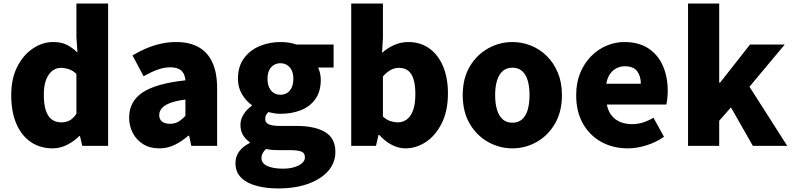

<svg xmlns="http://www.w3.org/2000/svg" viewBox="-20 -819 4445 1078"><path d="M276 14Q205 14 152.5 -22Q100 -58 71.5 -125Q43 -192 43 -285Q43 -378 77 -444.5Q111 -511 165 -547Q219 -583 278 -583Q325 -583 356 -567Q387 -551 415 -524L409 -609V-799H587V0H442L429 -55H425Q395 -25 356 -5.5Q317 14 276 14ZM323 -132Q349 -132 369.5 -142Q390 -152 409 -180V-404Q389 -423 366 -430.5Q343 -438 320 -438Q296 -438 274.5 -422Q253 -406 239.5 -373Q226 -340 226 -287Q226 -233 237.5 -198.5Q249 -164 271 -148Q293 -132 323 -132Z M874 14Q822 14 784 -9.5Q746 -33 725.5 -72.5Q705 -112 705 -159Q705 -249 780 -299.5Q855 -350 1021 -368Q1019 -391 1010 -407.5Q1001 -424 982.5 -432.5Q964 -441 935 -441Q901 -441 865 -428Q829 -415 786 -391L724 -508Q762 -531 801.5 -547.5Q841 -564 883 -573.5Q925 -583 969 -583Q1043 -583 1094 -555Q1145 -527 1172 -469.5Q1199 -412 1199 -323V0H1054L1042 -57H1037Q1002 -26 961.5 -6Q921 14 874 14ZM935 -124Q962 -124 982 -136Q1002 -148 1021 -169V-260Q966 -253 933.5 -240Q901 -227 887.5 -210Q874 -193 874 -173Q874 -148 890.5 -136Q907 -124 935 -124Z M1540 239Q1475 239 1420.5 224.5Q1366 210 1334 178.5Q1302 147 1302 96Q1302 61 1322 32.5Q1342 4 1382 -16V-21Q1360 -36 1345 -59.5Q1330 -83 1330 -119Q1330 -149 1348 -177.5Q1366 -206 1394 -225V-229Q1363 -250 1339.5 -288.5Q1316 -327 1316 -377Q1316 -446 1350 -492Q1384 -538 1438.5 -560.5Q1493 -583 1554 -583Q1579 -583 1602 -579.5Q1625 -576 1644 -569H1853V-440H1766Q1772 -428 1776.5 -409.5Q1781 -391 1781 -371Q1781 -305 1750.5 -262.5Q1720 -220 1668.5 -200Q1617 -180 1554 -180Q1540 -180 1523 -182.5Q1506 -185 1487 -190Q1478 -181 1473.5 -173Q1469 -165 1469 -150Q1469 -131 1488 -121.5Q1507 -112 1553 -112H1643Q1748 -112 1805.5 -77.5Q1863 -43 1863 34Q1863 94 1823.5 140Q1784 186 1711.5 212.5Q1639 239 1540 239ZM1554 -287Q1575 -287 1591.5 -297Q1608 -307 1617.5 -327Q1627 -347 1627 -377Q1627 -406 1617.5 -425Q1608 -444 1591.5 -454Q1575 -464 1554 -464Q1534 -464 1517.5 -454Q1501 -444 1491.5 -425Q1482 -406 1482 -377Q1482 -347 1491.5 -327Q1501 -307 1517.5 -297Q1534 -287 1554 -287ZM1568 128Q1605 128 1632.5 119.5Q1660 111 1676 97Q1692 83 1692 65Q1692 39 1670.5 31.5Q1649 24 1609 24H1555Q1524 24 1506 22.5Q1488 21 1474 17Q1461 29 1454.5 41.5Q1448 54 1448 68Q1448 98 1481 113Q1514 128 1568 128Z M2256 14Q2219 14 2181 -5Q2143 -24 2110 -61H2105L2091 0H1952V-799H2130V-607L2125 -522Q2157 -551 2195 -567Q2233 -583 2272 -583Q2340 -583 2390 -547.5Q2440 -512 2467.5 -447Q2495 -382 2495 -295Q2495 -197 2460.5 -127.5Q2426 -58 2371.5 -22Q2317 14 2256 14ZM2214 -132Q2241 -132 2263.5 -148Q2286 -164 2299 -199Q2312 -234 2312 -291Q2312 -341 2302 -373.5Q2292 -406 2272 -422Q2252 -438 2220 -438Q2195 -438 2174 -426.5Q2153 -415 2130 -390V-165Q2150 -146 2172 -139Q2194 -132 2214 -132Z M2857 14Q2785 14 2721 -21.5Q2657 -57 2617.5 -124Q2578 -191 2578 -285Q2578 -379 2617.5 -445.5Q2657 -512 2721 -547.5Q2785 -583 2857 -583Q2911 -583 2961 -563Q3011 -543 3050 -504.5Q3089 -466 3112 -411Q3135 -356 3135 -285Q3135 -191 3095.5 -124Q3056 -57 2992.5 -21.5Q2929 14 2857 14ZM2857 -130Q2890 -130 2911.5 -149Q2933 -168 2943 -203Q2953 -238 2953 -285Q2953 -332 2943 -366.5Q2933 -401 2911.5 -420Q2890 -439 2857 -439Q2824 -439 2802.5 -420Q2781 -401 2770.5 -366.5Q2760 -332 2760 -285Q2760 -238 2770.5 -203Q2781 -168 2802.5 -149Q2824 -130 2857 -130Z M3505 14Q3423 14 3357.5 -21.5Q3292 -57 3253.5 -124Q3215 -191 3215 -285Q3215 -354 3237.5 -409Q3260 -464 3298.5 -503Q3337 -542 3385.5 -562.5Q3434 -583 3485 -583Q3567 -583 3621 -547Q3675 -511 3702 -449Q3729 -387 3729 -309Q3729 -285 3726.5 -264Q3724 -243 3721 -232H3387Q3395 -193 3415 -169Q3435 -145 3464 -133.5Q3493 -122 3529 -122Q3560 -122 3589 -131Q3618 -140 3649 -158L3708 -51Q3664 -20 3609.5 -3Q3555 14 3505 14ZM3384 -349H3578Q3578 -391 3557.5 -419Q3537 -447 3488 -447Q3464 -447 3442.5 -436.5Q3421 -426 3405.5 -404.5Q3390 -383 3384 -349Z M3843 0V-799H4018V-355H4023L4191 -569H4386L4188 -332L4400 0H4207L4084 -216L4018 -141V0Z"/></svg>

Font: Noto Sans SC Thin Black
Style: Regular
Weight: 900
Version: Version 2.004-H2;hotconv 1.0.118;makeotfexe 2.5.65603